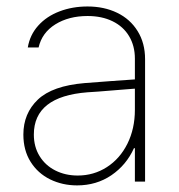

<svg xmlns="http://www.w3.org/2000/svg" viewBox="-20 -558 549 590"><path d="M240.2 -302.7Q276.9 -305.7 320.6 -308.8Q364.3 -312 394.5 -314V-377.9Q394.5 -417 376.7 -446.8Q358.9 -476.6 325.9 -492.7Q293 -508.8 249 -508.8Q191.4 -508.8 150.1 -483.2Q108.9 -457.5 98.6 -412.1H65.4Q71.8 -450.7 97.4 -479.2Q123 -507.8 162.6 -522.9Q202.1 -538.1 249 -538.1Q299.8 -538.1 339.8 -518.8Q379.9 -499.5 402.8 -462.6Q425.8 -425.8 425.8 -376V0H394.5V-102.5H391.6Q368.2 -50.8 322.3 -19.5Q276.4 11.7 216.8 11.7Q171.9 11.7 134 -6.8Q96.2 -25.4 74 -60.8Q51.8 -96.2 51.8 -144.5Q51.8 -209.5 96.4 -252Q141.1 -294.4 240.2 -302.7ZM218.8 -18.6Q268.1 -18.6 308.3 -44.4Q348.6 -70.3 371.6 -116.5Q394.5 -162.6 394.5 -220.7V-285.6L351.6 -282.2Q264.2 -274.9 249 -274.4Q84 -261.7 84 -144.5Q84 -106.9 101.6 -78.4Q119.1 -49.8 149.9 -34.2Q180.7 -18.6 218.8 -18.6Z"/></svg>

Font: Pretendard JP Thin
Style: Regular
Weight: 100
Designer: Base glyphs from Inter by Rasmus Andersson; Hangeul glyphs from Noto Sans CJK(Source Han Sans) by Jang Soo-young and Kan
Foundry: Kil Hyung-jin
Version: Version 1.309